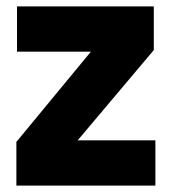

<svg xmlns="http://www.w3.org/2000/svg" viewBox="-20 -578 536 598"><path d="M459 -422C459 -422 459 -558 459 -558C459 -558 33 -558 33 -558C33 -558 33 -417 33 -417C33 -417 263 -417 263 -417C263 -417 31 -136 31 -136C31 -136 31 0 31 0C31 0 464 0 464 0C464 0 464 -141 464 -141C464 -141 222 -141 222 -141C222 -141 459 -422 459 -422Z"/></svg>

Font: Girnar Poppins
Style: Bold
Weight: 500
Designer: Ninad Kale (Devanagari), Jonny Pinhorn (Latin)
Foundry: Indian Type Foundry
Version: ""